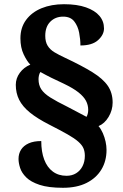

<svg xmlns="http://www.w3.org/2000/svg" viewBox="-20 -780 584 912"><path d="M279 112Q210 112 168 98Q126 84 104.5 62.5Q83 41 75.5 17.5Q68 -6 68 -25Q68 -50 80 -69Q92 -88 116 -99Q140 -110 176 -110Q176 -59 190 -22Q204 15 231 35Q258 55 296 55Q322 55 341.5 43Q361 31 372 9.5Q383 -12 383 -40Q383 -60 376.5 -75.5Q370 -91 352 -107Q334 -123 300.5 -142Q267 -161 214 -188Q157 -217 122 -245.5Q87 -274 71 -306Q55 -338 55 -377Q55 -408 74 -434Q93 -460 124 -473Q108 -489 92.5 -521.5Q77 -554 77 -598Q77 -649 104 -685.5Q131 -722 177.5 -741Q224 -760 284 -760Q346 -760 388.5 -745Q431 -730 452.5 -704.5Q474 -679 474 -645Q474 -615 446 -589.5Q418 -564 362 -564Q362 -593 356 -624.5Q350 -656 332.5 -678.5Q315 -701 280 -701Q243 -701 219 -677Q195 -653 195 -610Q195 -581 206.5 -562.5Q218 -544 239 -531.5Q260 -519 288 -506Q369 -468 419 -437Q469 -406 492 -372.5Q515 -339 515 -293Q515 -257 496 -225Q477 -193 448 -181Q460 -167 468.5 -147.5Q477 -128 481.5 -107.5Q486 -87 486 -68Q486 -15 461.5 25.5Q437 66 391 89Q345 112 279 112ZM391 -225Q394 -230 396.5 -238.5Q399 -247 399 -258Q399 -281 388.5 -301Q378 -321 353 -341Q328 -361 282 -383Q251 -397 223 -411Q195 -425 172 -438Q167 -431 165 -421.5Q163 -412 163 -404Q163 -376 176 -356Q189 -336 219 -317Q249 -298 300 -273Q335 -255 355 -244Q375 -233 391 -225Z"/></svg>

Font: Noto Serif Kannada Black
Style: Regular
Weight: 900
Version: Version 2.003